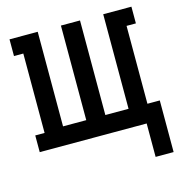

<svg xmlns="http://www.w3.org/2000/svg" viewBox="-101 -611 803 855"><g transform="rotate(-15 300.0 -183.0)"><path d="M512 154V0H19V-77H62V-443H19V-520H149V-84H256V-520H344V-84H451V-520H581V-443H538V-84H595V154Z"/></g></svg>

Font: Iosevka HT Medium Extended
Style: Regular
Weight: 500
Width: 7
Monospace: yes
Designer: Belleve Invis
Foundry: Belleve Invis
Version: Version 32.3.0; ttfautohint (v1.8.4)